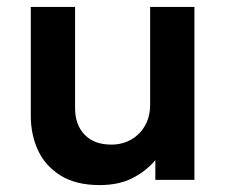

<svg xmlns="http://www.w3.org/2000/svg" viewBox="-20 -520 656 555"><path d="M268 15Q200.5 15 156.2 -12Q112 -39 90.5 -84.2Q69 -129.5 69 -185.5V-500H197V-207.5Q197 -159.5 224.5 -130.8Q252 -102 302 -102Q334 -102 359.5 -116.8Q385 -131.5 399.5 -157.5Q414 -183.5 414 -218V-500H542V0H429V-57Q401.5 -24.5 362.2 -4.8Q323 15 268 15Z"/></svg>

Font: Geologica Roman Medium
Style: Regular
Weight: 500
Designer: Sindre Bremnes, Frode Helland
Foundry: Monokrom Skriftforlag AS
Version: Version 1.010;gftools[0.9.28]